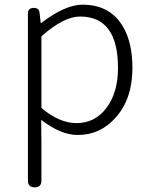

<svg xmlns="http://www.w3.org/2000/svg" viewBox="-20 -567 645 825"><path d="M129 238Q100 238 100 209V-147V-509Q100 -533 125 -533Q149 -533 150 -511L155 -468H157Q260 -547 335 -547Q439 -547 495 -473Q549 -401 549 -275Q549 -143 478 -63Q412 13 314 13Q241 13 157 -52L158 46V209Q158 238 129 238ZM309 -38Q388 -38 437.5 -103.5Q487 -169 487 -275Q487 -496 324 -496Q254 -496 158 -411V-257V-103Q235 -38 309 -38Z"/></svg>

Font: GenSenRounded TW L
Style: Regular
Weight: 300
Version: Version 1.501;PS 1;hotconv 16.6.51;makeotf.lib2.5.65220